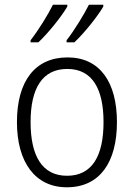

<svg xmlns="http://www.w3.org/2000/svg" viewBox="-20 -786 569 816"><path d="M419 -758V-766H358C338 -726 295 -655 263 -615V-606H296C338 -645 396 -718 419 -758ZM266 -758V-766H205C185 -725 143 -657 110 -615V-606H143C186 -646 243 -718 266 -758ZM477 -267C477 -436 405 -542 267 -542C129 -542 52 -441 52 -267C52 -96 130 10 264 10C404 10 477 -96 477 -267ZM110 -267C110 -411 160 -493 266 -493C375 -493 420 -404 420 -267C420 -124 372 -39 265 -39C158 -39 110 -125 110 -267Z"/></svg>

Font: Noto Sans Telugu SemiCondensed Light
Style: Regular
Weight: 300
Width: 4
Designer: Jelle Bosma - Monotype Design Team
Foundry: Monotype Imaging Inc.
Version: Version 2.005